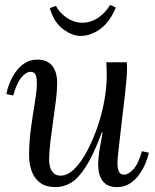

<svg xmlns="http://www.w3.org/2000/svg" viewBox="-20 -755 633 786"><path d="M208 11Q168 11 144 -7Q120 -25 109.5 -55Q99 -85 99 -119Q99 -175 107 -232Q115 -289 123 -337.5Q131 -386 131 -414Q131 -433 126.5 -447Q122 -461 104 -461Q88 -461 68.5 -439Q49 -417 34 -364L6 -370Q9 -388 18 -411.5Q27 -435 42.5 -458Q58 -481 80.5 -496Q103 -511 133 -511Q173 -511 193.5 -486Q214 -461 214 -414Q214 -386 209 -345Q204 -304 197.5 -259.5Q191 -215 186 -173Q181 -131 181 -99Q181 -88 184.5 -73Q188 -58 198.5 -47Q209 -36 228 -36Q256 -36 283 -62Q310 -88 334 -132Q358 -176 377 -229.5Q396 -283 406.5 -339.5Q417 -396 417 -447Q417 -462 416.5 -474.5Q416 -487 415 -500H499Q500 -493 500 -487.5Q500 -482 500 -474Q500 -457 498 -433.5Q496 -410 492 -371.5Q488 -333 480 -270Q473 -212 469.5 -179Q466 -146 464 -129.5Q462 -113 461.5 -104Q461 -95 461 -84Q461 -66 466.5 -53Q472 -40 488 -40Q505 -40 525.5 -61.5Q546 -83 561 -136L589 -130Q586 -112 576.5 -88.5Q567 -65 551 -42Q535 -19 512 -4Q489 11 459 11Q419 11 400.5 -14Q382 -39 382 -79Q382 -108 387.5 -142Q393 -176 400 -213H397Q363 -122 332 -73.5Q301 -25 271 -7Q241 11 208 11ZM310 -608Q276 -608 238.5 -635.5Q201 -663 184 -722L209 -731Q223 -703 253 -682.5Q283 -662 317 -662Q352 -662 382 -682.5Q412 -703 431 -735L454 -724Q429 -664 390 -636Q351 -608 310 -608Z"/></svg>

Font: Lora Italic
Style: Italic
Weight: 400
Italic angle: -3°
Designer: Olga Karpushina, Alexei Vanyashin (Cyrillic)
Foundry: Cyreal
Version: Version 2.210; ttfautohint (v1.8.1.43-b0c9)